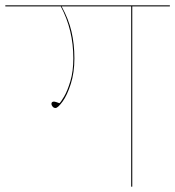

<svg xmlns="http://www.w3.org/2000/svg" viewBox="-30 -700 657 720"><path d="M607 -676H466V0H462V-676H201Q227 -629 238 -582Q249 -535 249 -481Q249 -428 235.5 -385.5Q222 -343 204.5 -319Q187 -295 178 -295Q172 -295 167.5 -300Q163 -305 163 -311Q163 -319 173 -319Q177 -319 193 -313Q198 -317 210.5 -338Q223 -359 234 -396Q245 -433 245 -481Q245 -588 198 -676H-10V-680H607Z"/></svg>

Font: FiraGO Four
Style: Regular
Weight: 100
Designer: bBox Type
Foundry: bBox Type GmbH
Version: Version 1.001